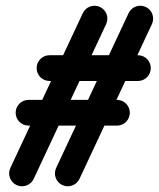

<svg xmlns="http://www.w3.org/2000/svg" viewBox="-20 -606 555 671"><path d="M79.7 -167C182.7 -167 285.7 -167 388.7 -167C413.6 -167 433.7 -187.1 433.7 -212C433.7 -236.9 413.6 -257 388.7 -257C285.7 -257 182.7 -257 79.7 -257C54.9 -257 34.7 -236.9 34.7 -212C34.7 -187.1 54.9 -167 79.7 -167ZM153 -323C256 -323 359 -323 462 -323C486.9 -323 507 -343.1 507 -368C507 -392.9 486.9 -413 462 -413C359 -413 256 -413 153 -413C128.1 -413 108 -392.9 108 -368C108 -343.1 128.1 -323 153 -323ZM429.4 -560C345 -379.7 260.6 -199.4 176.2 -19.1C165.7 3.4 175.4 30.2 197.9 40.8C220.4 51.3 247.2 41.6 257.8 19.1C342.2 -161.2 426.6 -341.6 511 -521.9C521.5 -544.4 511.8 -571.2 489.3 -581.7C466.8 -592.2 440 -582.5 429.4 -560ZM269.4 -560C185 -379.7 100.6 -199.4 16.2 -19.1C5.7 3.4 15.4 30.2 37.9 40.8C60.4 51.3 87.2 41.6 97.8 19.1C182.2 -161.2 266.6 -341.6 351 -521.9C361.5 -544.4 351.8 -571.2 329.3 -581.7C306.8 -592.2 280 -582.5 269.4 -560Z"/></svg>

Font: FRB American Cursive Guidelines Arrows Black
Style: Bold Italic
Weight: 900
Italic angle: -25°
Version: Version 2.0;Modular Font Editor K font №1